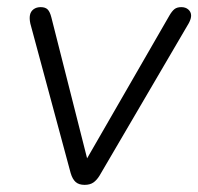

<svg xmlns="http://www.w3.org/2000/svg" viewBox="-20 -512 556 538"><path d="M217 6Q201 6 192 -2Q183 -10 178 -27L65 -446Q62 -460 64 -470Q66 -480 74 -486Q82 -492 94 -492Q107 -492 113.5 -485.5Q120 -479 124 -463L232 -37H206L455 -469Q462 -481 469 -486.5Q476 -492 488 -492Q500 -492 507.5 -485.5Q515 -479 515.5 -469.5Q516 -460 509 -447L259 -20Q251 -7 241.5 -0.5Q232 6 217 6Z"/></svg>

Font: Nunito ExtraLight Light
Style: Italic
Weight: 300
Italic angle: -9°
Version: Version 3.602